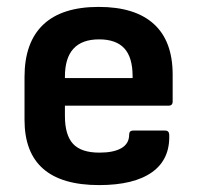

<svg xmlns="http://www.w3.org/2000/svg" viewBox="-20 -524 570 556"><path d="M267 12Q51 12 51 -177V-301Q51 -401 105 -452.5Q159 -504 266 -504Q371 -504 425.5 -454.5Q480 -405 480 -308V-230Q480 -218 468 -218H168V-188Q168 -133 191.5 -107.5Q215 -82 268 -82Q309 -82 331.5 -95Q354 -108 354 -134Q354 -146 366 -146H458Q469 -146 470 -135Q473 -63 420.5 -25.5Q368 12 267 12ZM168 -298H364V-303Q364 -358 340 -384Q316 -410 267 -410Q168 -410 168 -302Z"/></svg>

Font: Sofia Sans
Style: Bold
Weight: 700
Designer: Botio Nikoltchev, Ani Petrova
Foundry: lettersoup
Version: Version 4.100; ttfautohint (v1.8.4.7-5d5b)